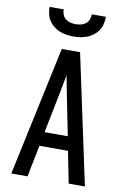

<svg xmlns="http://www.w3.org/2000/svg" viewBox="-102 -1014 705 1074"><g transform="rotate(10 250.0 -477.5)"><path d="M41 0 198 -735H302L459 0H367L331 -180H169L133 0ZM316 -260 270 -490Q265 -516 260 -542Q255 -568 250 -595Q245 -568 240 -542Q235 -516 230 -490L184 -260ZM250 -815Q230 -815 210 -818Q190 -821 171.5 -828.5Q153 -836 137 -848.5Q121 -861 110 -878Q99 -895 94.5 -915Q90 -935 90 -955H170Q170 -940 175.5 -925.5Q181 -911 193 -901.5Q205 -892 220 -888.5Q235 -885 250 -885Q265 -885 280 -888.5Q295 -892 307 -901.5Q319 -911 324.5 -925.5Q330 -940 330 -955H410Q410 -935 405.5 -915Q401 -895 390 -878Q379 -861 363 -848.5Q347 -836 328.5 -828.5Q310 -821 290 -818Q270 -815 250 -815Z"/></g></svg>

Font: Iosevka Term Medium
Style: Regular
Weight: 500
Monospace: yes
Designer: Belleve Invis
Foundry: Belleve Invis
Version: Version 26.3.1